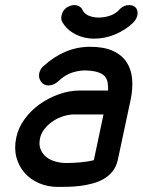

<svg xmlns="http://www.w3.org/2000/svg" viewBox="-20 -735 561 755"><path d="M368 -666Q392 -666 414.5 -674Q437 -682 453 -701Q468 -715 488 -715Q503 -715 513 -706Q524 -694 520 -674Q516 -658 503 -645Q472 -616 432 -599.5Q392 -583 350 -583Q311 -583 278 -599.5Q245 -616 227 -645Q218 -658 222 -674Q226 -694 243 -706Q259 -715 272 -715Q291 -715 302 -701Q309 -682 327.5 -674Q346 -666 368 -666ZM405 -379Q406 -397 403 -412Q400 -427 390 -437Q380 -447 360 -452.5Q340 -458 308 -458Q279 -456 255.5 -446.5Q232 -437 211 -417Q192 -399 171 -399Q152 -399 141.5 -413.5Q131 -428 134 -446Q136 -454 140 -462Q144 -470 152 -476Q193 -513 238.5 -532Q284 -551 334 -551Q389 -551 424 -535Q459 -519 477.5 -491Q496 -463 499.5 -425.5Q503 -388 494 -344L443 -105Q437 -79 422.5 -61Q408 -43 388 -31.5Q368 -20 344 -13.5Q320 -7 295.5 -4Q271 -1 249 -0.5Q227 0 208 0Q168 0 134 -14.5Q100 -29 77 -55Q54 -81 44.5 -116.5Q35 -152 44 -194Q52 -233 77 -267Q102 -301 136.5 -325.5Q171 -350 212 -364.5Q253 -379 293 -379ZM387 -285H273Q252 -285 230.5 -278.5Q209 -272 190.5 -260Q172 -248 157.5 -231Q143 -214 138 -194Q132 -168 139 -149.5Q146 -131 161 -118.5Q176 -106 197.5 -100Q219 -94 241 -94Q265 -94 295 -96.5Q325 -99 349 -105Z"/></svg>

Font: VDS
Style: Italic
Weight: 400
Designer: artmaker
Foundry: artmaker
Version: Version 1.000 2009 initial release